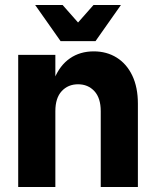

<svg xmlns="http://www.w3.org/2000/svg" viewBox="-20 -750 626 770"><path d="M384 0V-304Q384 -357 358.5 -384.5Q333 -412 293 -412Q253 -412 227.5 -384.5Q202 -357 202 -304H176Q176 -381 198 -434.5Q220 -488 260.5 -516Q301 -544 356 -544Q408 -544 448 -519Q488 -494 510.5 -447Q533 -400 533 -334V0ZM53 0V-530H202V0ZM227 -585 355 -730H465L363 -585ZM223 -585 121 -730H231L359 -585Z"/></svg>

Font: Radio Canada Big
Style: Bold
Weight: 700
Designer: Étienne Aubert Bonn
Foundry: Coppers and Brasses
Version: Version 1.001